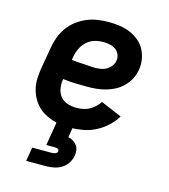

<svg xmlns="http://www.w3.org/2000/svg" viewBox="-112 -627 825 936"><g transform="rotate(15 300.0 -159.0)"><path d="M276 8Q251 8 226.5 5.5Q202 3 179.5 -4.5Q157 -12 137 -24Q117 -36 101.5 -53Q86 -70 75.5 -91Q65 -112 60 -135.5Q55 -159 56 -183.5Q57 -208 61 -233L80 -343Q84 -370 94 -397Q104 -424 121 -448Q138 -472 162 -490Q186 -508 212.5 -519Q239 -530 267 -534Q295 -538 322 -538Q350 -538 377.5 -534Q405 -530 429 -520Q453 -510 473.5 -493.5Q494 -477 506.5 -454Q519 -431 523.5 -404Q528 -377 523 -350Q519 -326 507.5 -304Q496 -282 478 -264Q460 -246 438 -234.5Q416 -223 392 -216.5Q368 -210 345 -208Q322 -206 298 -206Q268 -206 238 -207Q208 -208 178 -212Q174 -189 177.5 -165.5Q181 -142 194.5 -125Q208 -108 230 -100.5Q252 -93 276 -93Q292 -93 308.5 -96Q325 -99 340 -107Q355 -115 368 -127Q381 -139 390 -153L496 -108Q479 -80 454 -57Q429 -34 399.5 -19Q370 -4 338.5 2Q307 8 276 8ZM313 -305Q328 -305 343 -307.5Q358 -310 371 -317.5Q384 -325 394 -338Q404 -351 406 -366Q409 -382 402.5 -397Q396 -412 383.5 -421Q371 -430 354.5 -433.5Q338 -437 322 -437Q307 -437 292 -434.5Q277 -432 263 -425.5Q249 -419 237 -408Q225 -397 217 -383.5Q209 -370 204 -355.5Q199 -341 197 -327L195 -313Q209 -311 224 -310Q239 -309 254 -308.5Q269 -308 283.5 -306.5Q298 -305 313 -305ZM107 220 119 150H219Q227 150 236 146.5Q245 143 246 135Q246 135 246 135Q246 135 246 135Q247 131 245 127.5Q243 124 239.5 122.5Q236 121 232 120.5Q228 120 224 120H182L202 0H285L276 55Q289 58 300.5 65Q312 72 320 82.5Q328 93 330 107Q332 121 329 135Q326 154 314.5 172Q303 190 285 201Q267 212 247 216Q227 220 207 220Z"/></g></svg>

Font: Iosevka Curly Slab Extended
Style: Bold Italic
Weight: 700
Width: 7
Italic angle: -9°
Monospace: yes
Designer: Belleve Invis
Foundry: Belleve Invis
Version: Version 11.0.0; ttfautohint (v1.8.3)